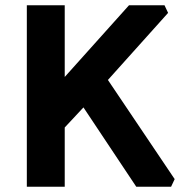

<svg xmlns="http://www.w3.org/2000/svg" viewBox="-20 -710 712 730"><path d="M82 0V-690H226.1V-417.4L470.5 -690H605.5L619.1 -661L390.3 -406L644.1 -29L630.5 0H498.1L297.3 -301.6L226.1 -225.3V0Z"/></svg>

Font: Oxanium ExtraLight
Style: Regular
Weight: 200
Designer: Severin Meyer
Version: Version 2.000